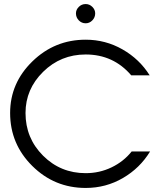

<svg xmlns="http://www.w3.org/2000/svg" viewBox="-20 -918 801 948"><path d="M403 -803Q383 -803 369 -817.5Q355 -832 355 -852Q355 -870 369 -884Q383 -898 403 -898Q422 -898 436 -884Q450 -870 450 -852Q450 -832 436 -817.5Q422 -803 403 -803ZM630 -170H721Q671 -88 587 -39Q503 10 403 10Q249 10 139.5 -98.5Q30 -207 30 -360Q30 -508 140 -615Q250 -722 403 -722Q501 -722 585 -674Q669 -626 719 -546H628Q540 -649 403 -649Q280 -649 193 -563.5Q106 -478 106 -360Q106 -236 192.5 -149.5Q279 -63 403 -63Q471 -63 530.5 -91.5Q590 -120 630 -170Z"/></svg>

Font: Arcon
Style: Regular
Weight: 400
Designer: M. Zarth
Foundry: martin zarth - visuelle & digitale kommunikation
Version: Version 1.131;PS 001.131;hotconv 1.0.70;makeotf.lib2.5.58329